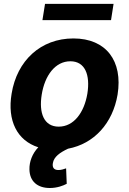

<svg xmlns="http://www.w3.org/2000/svg" viewBox="-20 -747 654 971"><path d="M191.1 -269.2C206.7 -365.4 259.2 -437.1 335.9 -437.1C410.5 -437.1 436.8 -367.9 421.9 -273.8C405.9 -177.6 353.3 -106.5 277 -106.5C202.1 -106.5 175.8 -175.4 191.1 -269.2ZM38.7 -273.1C16 -137.1 66.4 -36.2 173.7 -2.1C143.1 29.8 127.8 71.4 128.9 110.1C130 170.1 169.4 203.8 231.9 203.8C268.5 203.8 298.7 192.5 317.5 182.5L314.3 104.4C304.3 107.6 291.5 112.9 275.6 112.9C252.8 112.9 243.3 100.1 247.5 77.4C252.5 46.2 282.7 24.5 324.2 5C456 -19.9 550.1 -123.6 574.6 -268.5C601.9 -438.2 517.4 -552.6 351.2 -552.6C186.1 -552.6 65.7 -440.7 38.7 -273.1ZM194.6 -645.2H541.5L554.3 -727.3H207.7Z"/></svg>

Font: Margiela Sans
Style: Bold Italic
Weight: 700
Italic angle: -9.39999°
Designer: Stefan Endress, Andreas Faust
Version: Version 1.100;FEAKit 1.0